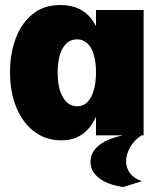

<svg xmlns="http://www.w3.org/2000/svg" viewBox="-20 -540 636 766"><path d="M363 -500H553V0H363ZM225 20Q164 20 118 -14Q72 -48 46 -109.5Q20 -171 20 -252Q20 -327 43 -387.5Q66 -448 110.5 -484Q155 -520 221 -520Q309 -520 352 -454.5Q395 -389 395 -258Q395 -126 352 -53Q309 20 225 20ZM288 -116Q312 -116 328.5 -132.5Q345 -149 354 -179.5Q363 -210 363 -251Q363 -293 354 -322.5Q345 -352 328 -367.5Q311 -383 287 -383Q251 -383 230.5 -348Q210 -313 210 -251Q210 -188 231 -152Q252 -116 288 -116ZM472 206Q412 198 376.5 171.5Q341 145 341 105Q341 66 377 38Q413 10 486 -3L545 0Q516 18 499.5 47Q483 76 483 104Q483 129 498.5 150.5Q514 172 546 183Z"/></svg>

Font: Moderustic ExtraBold
Style: Regular
Weight: 800
Designer: Tural Alisoy
Foundry: TAFT Foundry
Version: Version 2.120